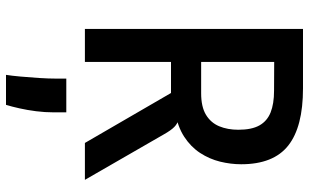

<svg xmlns="http://www.w3.org/2000/svg" viewBox="-215 -552 1030 640"><g transform="rotate(90 300.0 -232.0)"><path d="M456.5 0 290 -287H174.5L141.5 -294.5L156 -371.5V-387.5H291Q336 -387.5 362.5 -403.5Q389 -419.5 400.8 -447.5Q412.5 -475.5 412.5 -511.5Q412.5 -556 398 -581.8Q383.5 -607.5 354.8 -619Q326 -630.5 282.5 -630.5L183.5 -631L182.5 -654L141 -727Q164 -727 187.8 -727Q211.5 -727 233.8 -727Q256 -727 274.5 -727Q403 -727 465.2 -677.8Q527.5 -628.5 527.5 -521Q527.5 -486 518.8 -450.5Q510 -415 489.8 -384Q469.5 -353 435.8 -331Q402 -309 352 -300.5L341.5 -315.5Q364 -315.5 378 -312.2Q392 -309 403.2 -298Q414.5 -287 428 -263L579.5 0ZM76.5 0V-727H186.5V0ZM229.5 263Q232.5 244.5 235.2 214.5Q238 184.5 240 152.5Q242 120.5 242 95.5V62H354.5V104Q354.5 133 350.8 162.5Q347 192 341.2 217.8Q335.5 243.5 329.5 263Z"/></g></svg>

Font: Spline Sans Mono Medium
Style: Regular
Weight: 500
Monospace: yes
Version: Version 1.004